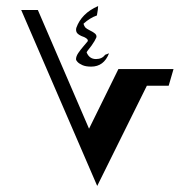

<svg xmlns="http://www.w3.org/2000/svg" viewBox="-20 -614 643 634"><path d="M281 -394Q263 -394 252 -399Q241 -404 236 -409.5Q231 -415 231 -418Q231 -428 238.5 -439Q246 -450 255.5 -461Q265 -472 269 -477Q270 -478 270 -480Q270 -488 249 -495Q236 -501 233 -507.5Q230 -514 232 -522Q249 -570 304 -594Q304 -585 300 -563Q277 -555 256 -536Q256 -534 257.5 -530.5Q259 -527 262 -523Q266 -519 276 -514Q286 -509 290 -506Q301 -499 298 -490Q294 -480 282 -463Q266 -443 266 -441Q275 -419 297 -419Q317 -419 327 -433L340 -438Q323 -394 281 -394ZM553 -386 537 -331H465L301 0L50 -581H105L274 -189L371 -386Z"/></svg>

Font: Mirza Medium
Style: Regular
Weight: 500
Designer: Arabic design by Kourosh Beigpour, Latin design by Eduardo Tunni, engineering by Lasse Fister
Version: Version 1.0010g